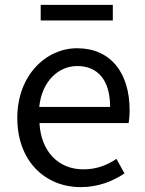

<svg xmlns="http://www.w3.org/2000/svg" viewBox="-20 -755 594 788"><path d="M147 -671H443V-735H147ZM311 13C385 13 443 -12 491 -43L458 -103C418 -76 375 -60 322 -60C219 -60 148 -134 142 -250H508C510 -263 512 -282 512 -302C512 -457 434 -557 296 -557C170 -557 51 -447 51 -271C51 -92 167 13 311 13ZM141 -316C152 -422 220 -484 297 -484C382 -484 432 -425 432 -316Z"/></svg>

Font: Noto Sans JP
Style: Regular
Weight: 400
Designer: Ryoko NISHIZUKA  (kana, bopomofo & ideographs); Paul D. Hunt (Latin, Greek & Cyrillic); Sandoll Communications , Soo-you
Foundry: Adobe
Version: Version 2.002;hotconv 1.0.116;makeotfexe 2.5.65601